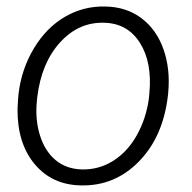

<svg xmlns="http://www.w3.org/2000/svg" viewBox="-20 -558 588 588"><path d="M36.6 -269Q45.4 -345.7 83.5 -409.4Q121.6 -473.1 178.5 -506.3Q235.4 -539.6 301.8 -538.1Q367.2 -537.1 413.3 -502.2Q459.5 -467.3 480.7 -407Q502 -346.7 495.1 -273.4L494.1 -264.2Q479.5 -139.2 405.5 -63.5Q331.5 12.2 228 9.8Q139.2 8.3 85.9 -55.7Q32.7 -119.6 33.7 -224.6L35.2 -252.4ZM93.3 -252.4Q86.9 -194.3 101.8 -145.3Q116.7 -96.2 149.4 -68.4Q182.1 -40.5 231 -39.1Q283.7 -38.1 327.4 -65.9Q371.1 -93.8 399.4 -144.5Q427.7 -195.3 436 -256.8L437.5 -272.9Q446.3 -367.2 408.4 -427Q370.6 -486.8 298.8 -488.3Q220.7 -490.7 163.8 -428Q106.9 -365.2 94.2 -261.2Z"/></svg>

Font: RobotoInd Light
Style: Italic
Weight: 300
Italic angle: -12°
Designer: Google
Version: Version 2.001151; 2014